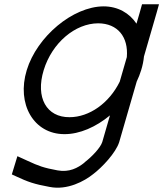

<svg xmlns="http://www.w3.org/2000/svg" viewBox="-20 -613 770 906"><path d="M106.2 -282C154.8 -441 323.9 -582 468.2 -583C536.5 -583 590.8 -551.3 624.1 -501.3L638.8 -552L650.3 -593H730.3L719.4 -554L659.3 -346.4C657.3 -325.5 653 -303.9 646.2 -282C640.6 -263.8 633.5 -245.8 625.1 -228.2L542.6 57C527 108 460.6 178 419.1 209C379.3 241 298.6 286 213.8 269C141.7 256 111.1 245 57.7 220L35.8 210L62.1 124L110.4 146C162 170 186.3 179 251.6 191C306.5 201 347 180 378.9 154L379.2 153C413.2 127 454.3 84 462.6 57L498.9 -68.6C433.2 -14.1 355.8 20.5 283.9 20C138.9 20 57.3 -122 106.2 -282ZM186.2 -282C146.5 -152 200 -59 308.3 -60C401.5 -60 495.2 -126.4 544.9 -227.5L578.5 -343.7C586.4 -439.1 535 -502.2 443.8 -503C334.8 -503 225.7 -411 186.2 -282Z"/></svg>

Font: Nordica Plus
Style: NordicaClassicLightObl
Weight: 300
Version: Version 1.01